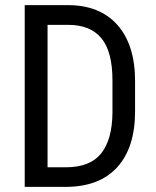

<svg xmlns="http://www.w3.org/2000/svg" viewBox="-20 -731 611 751"><path d="M76.7 0V-710.9H246.1Q370.6 -710.9 439.5 -633.1Q508.3 -555.2 508.3 -414.1V-294.9Q508.3 -153.8 438.5 -76.9Q368.7 0 235.8 0ZM166 -633.8V-76.7H237.8Q332 -76.7 375.5 -130.6Q418.9 -184.6 419.9 -290.5V-416.5Q419.9 -528.8 376.7 -581.3Q333.5 -633.8 246.1 -633.8Z"/></svg>

Font: TypoPRO Roboto
Style: Regular
Weight: 400
Designer: Google
Version: Version 2.136; 2016